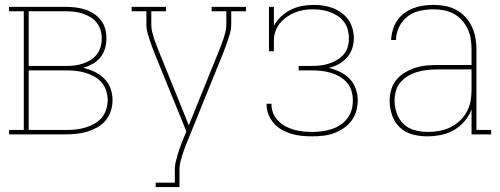

<svg xmlns="http://www.w3.org/2000/svg" viewBox="-20 -548 2040 783"><path d="M17 0V-18H77V-502H17V-520H249Q269 -520 289 -517.5Q309 -515 327.5 -509Q346 -503 363 -492Q380 -481 392 -465Q404 -449 409 -430Q414 -411 414 -391Q414 -370 408 -349.5Q402 -329 388.5 -313Q375 -297 357 -287Q339 -277 319 -271Q343 -266 365 -255.5Q387 -245 404.5 -228Q422 -211 430.5 -187.5Q439 -164 439 -140Q439 -117 432 -95.5Q425 -74 411 -57Q397 -40 377.5 -29Q358 -18 337 -11.5Q316 -5 293.5 -2.5Q271 0 249 0ZM97 -279H249Q267 -279 284 -281Q301 -283 317.5 -288.5Q334 -294 349 -303Q364 -312 374.5 -325.5Q385 -339 390 -356Q395 -373 395 -391Q395 -408 390 -425Q385 -442 374.5 -455.5Q364 -469 349 -478Q334 -487 317.5 -492.5Q301 -498 284 -500Q267 -502 249 -502H97ZM97 -18H249Q269 -18 288.5 -20Q308 -22 327 -27.5Q346 -33 363.5 -42.5Q381 -52 394 -67Q407 -82 413 -101Q419 -120 419 -140Q419 -159 413 -178Q407 -197 394 -212Q381 -227 363.5 -236.5Q346 -246 327 -251.5Q308 -257 288.5 -259Q269 -261 249 -261H97Z M615 215V197H693V141Q693 127 696.5 112.5Q700 98 704 84Q708 70 713 56.5Q718 43 723 29L724 28Q725 25 726 22.5Q727 20 728 17L740 -12L611 -329Q605 -343 600 -357.5Q595 -372 590 -386.5Q585 -401 581 -416Q577 -431 577 -447V-502H517V-520H657V-502H597V-447Q597 -432 600.5 -418Q604 -404 608.5 -390Q613 -376 618.5 -362.5Q624 -349 629 -336L750 -37L871 -336Q876 -349 881.5 -362.5Q887 -376 891.5 -390Q896 -404 899.5 -418Q903 -432 903 -447V-502H843V-520H983V-502H923V-447Q923 -431 919 -416Q915 -401 910 -386.5Q905 -372 900 -357.5Q895 -343 889 -329L746 24Q740 38 734.5 52.5Q729 67 724.5 81.5Q720 96 716 111Q712 126 712 141V215Z M1253 8Q1232 8 1210.5 6Q1189 4 1169 -2Q1149 -8 1130 -18.5Q1111 -29 1097 -45Q1083 -61 1075 -81Q1067 -101 1067 -122V-125H1087V-123Q1087 -104 1094 -86.5Q1101 -69 1114 -55.5Q1127 -42 1144 -33Q1161 -24 1179 -19Q1197 -14 1215.5 -12Q1234 -10 1253 -10Q1273 -10 1292.5 -12.5Q1312 -15 1331 -21Q1350 -27 1366.5 -37.5Q1383 -48 1395.5 -64Q1408 -80 1413.5 -99Q1419 -118 1419 -138Q1419 -158 1413.5 -177Q1408 -196 1395 -211Q1382 -226 1364.5 -236Q1347 -246 1328 -251.5Q1309 -257 1289.5 -259Q1270 -261 1250 -261H1198V-279H1250Q1268 -279 1286 -281Q1304 -283 1321 -288.5Q1338 -294 1353.5 -303Q1369 -312 1381 -325.5Q1393 -339 1398 -356.5Q1403 -374 1403 -392Q1403 -409 1398.5 -426.5Q1394 -444 1383 -458.5Q1372 -473 1357 -483Q1342 -493 1325.5 -499Q1309 -505 1291.5 -507.5Q1274 -510 1256 -510Q1237 -510 1218.5 -507Q1200 -504 1182.5 -497Q1165 -490 1149.5 -479Q1134 -468 1122 -453.5Q1110 -439 1103.5 -421Q1097 -403 1097 -384V-339H1077V-520H1097V-443Q1108 -464 1126 -480.5Q1144 -497 1165.5 -508Q1187 -519 1211 -523.5Q1235 -528 1259 -528Q1279 -528 1299 -525Q1319 -522 1337.5 -515Q1356 -508 1372.5 -496Q1389 -484 1400.5 -467.5Q1412 -451 1417.5 -431.5Q1423 -412 1423 -392Q1423 -370 1416 -349.5Q1409 -329 1394.5 -313Q1380 -297 1361 -286.5Q1342 -276 1321 -271Q1345 -265 1367 -254.5Q1389 -244 1406 -226.5Q1423 -209 1431 -185.5Q1439 -162 1439 -138Q1439 -116 1432.5 -94Q1426 -72 1412.5 -54.5Q1399 -37 1380.5 -24.5Q1362 -12 1341 -4.5Q1320 3 1297.5 5.5Q1275 8 1253 8Z M1721 8Q1691 8 1661.5 0Q1632 -8 1610.5 -28.5Q1589 -49 1579 -78Q1569 -107 1569 -136Q1569 -160 1575.5 -182.5Q1582 -205 1597 -223Q1612 -241 1632.5 -253Q1653 -265 1675 -272Q1697 -279 1720.5 -281Q1744 -283 1767 -283H1903V-345Q1903 -366 1900 -387.5Q1897 -409 1888 -428.5Q1879 -448 1864.5 -464.5Q1850 -481 1831 -491.5Q1812 -502 1791 -506Q1770 -510 1748 -510Q1720 -510 1692.5 -504Q1665 -498 1643 -481.5Q1621 -465 1608 -439Q1595 -413 1595 -385H1575Q1576 -406 1582 -426.5Q1588 -447 1600 -464.5Q1612 -482 1629 -494.5Q1646 -507 1665.5 -514.5Q1685 -522 1706 -525Q1727 -528 1748 -528Q1772 -528 1796 -523.5Q1820 -519 1841 -507.5Q1862 -496 1878.5 -478Q1895 -460 1905 -438Q1915 -416 1919 -392.5Q1923 -369 1923 -345V-18H1983V0H1903V-102Q1893 -75 1874 -53Q1855 -31 1830.5 -17Q1806 -3 1777.5 2.5Q1749 8 1721 8ZM1724 -10Q1748 -10 1771 -14Q1794 -18 1815 -28Q1836 -38 1853.5 -54Q1871 -70 1882.5 -90Q1894 -110 1898.5 -133.5Q1903 -157 1903 -180V-265H1767Q1747 -265 1726 -263Q1705 -261 1685 -255.5Q1665 -250 1647 -240Q1629 -230 1615 -214.5Q1601 -199 1595 -179Q1589 -159 1589 -138Q1589 -112 1598 -86Q1607 -60 1626 -42Q1645 -24 1671.5 -17Q1698 -10 1724 -10Z"/></svg>

Font: Iosevka Curly Slab Thin
Style: Regular
Weight: 100
Monospace: yes
Designer: Belleve Invis
Foundry: Belleve Invis
Version: Version 22.1.2; ttfautohint (v1.8.4)